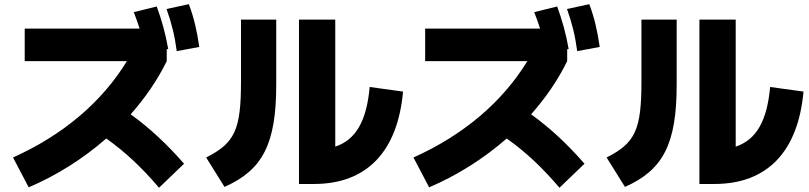

<svg xmlns="http://www.w3.org/2000/svg" viewBox="-20 -838 3790 899"><path d="M41 -100.6 114.3 39.1C246.6 -17.1 370.1 -95.7 477.5 -189.5C565.4 -127.4 642.6 -55.2 724.6 41L841.8 -71.3C761.7 -163.6 678.7 -240.2 591.8 -302.7C660.2 -379.9 717.8 -463.9 760.7 -551.8V-607.4L767.6 -608.4C754.9 -681.6 737.3 -743.2 713.9 -807.6L606.4 -781.2C616.7 -754.9 625.5 -729.5 633.8 -704.1H95.7V-551.8H574.2C457.5 -360.8 276.4 -206.5 41 -100.6ZM807.6 -598.6 913.1 -618.2C902.3 -692.4 888.7 -753.9 864.3 -818.4L759.8 -795.9C783.2 -730.5 797.9 -671.9 807.6 -598.6Z M1379.9 23.4H1450.2C1697.3 23.4 1841.8 -127.9 1867.2 -409.2L1710.9 -430.7C1696.8 -272 1646.5 -183.6 1549.8 -151.4V-746.1H1379.9ZM945.3 -100.6 1031.2 37.1C1210.9 -42 1273.4 -166 1273.4 -441.4V-746.1H1108.4V-454.1C1108.4 -230.5 1079.1 -168 945.3 -100.6Z M1916 -100.6 1989.3 39.1C2121.6 -17.1 2245.1 -95.7 2352.5 -189.5C2440.4 -127.4 2517.6 -55.2 2599.6 41L2716.8 -71.3C2636.7 -163.6 2553.7 -240.2 2466.8 -302.7C2535.2 -379.9 2592.8 -463.9 2635.7 -551.8V-607.4L2642.6 -608.4C2629.9 -681.6 2612.3 -743.2 2588.9 -807.6L2481.4 -781.2C2491.7 -754.9 2500.5 -729.5 2508.8 -704.1H1970.7V-551.8H2449.2C2332.5 -360.8 2151.4 -206.5 1916 -100.6ZM2682.6 -598.6 2788.1 -618.2C2777.3 -692.4 2763.7 -753.9 2739.3 -818.4L2634.8 -795.9C2658.2 -730.5 2672.9 -671.9 2682.6 -598.6Z M3254.9 23.4H3325.2C3572.3 23.4 3716.8 -127.9 3742.2 -409.2L3585.9 -430.7C3571.8 -272 3521.5 -183.6 3424.8 -151.4V-746.1H3254.9ZM2820.3 -100.6 2906.2 37.1C3085.9 -42 3148.4 -166 3148.4 -441.4V-746.1H2983.4V-454.1C2983.4 -230.5 2954.1 -168 2820.3 -100.6Z"/></svg>

Font: Pretendard Black
Style: Regular
Weight: 900
Designer: Base glyphs from Inter by Rasmus Andersson; Hangeul glyphs from Noto Sans CJK(Source Han Sans) by Jang Soo-young and Kan
Foundry: Kil Hyung-jin
Version: Version 1.309;Glyphs 3.2 (3225)